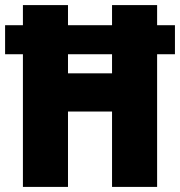

<svg xmlns="http://www.w3.org/2000/svg" viewBox="-23 -827 707 754"><path d="M67 -93V-614H-3V-728H67V-807H244V-728H417V-807H594V-728H664V-614H594V-93H417V-389H244V-93ZM244 -539H417V-614H244Z"/></svg>

Font: Noto Sans Kannada UI Condensed Black
Style: Regular
Weight: 900
Width: 3
Designer: Jelle Bosma - Monotype Design Team
Foundry: Monotype Imaging Inc.
Version: Version 2.005; ttfautohint (v1.8.4.7-5d5b)